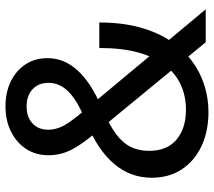

<svg xmlns="http://www.w3.org/2000/svg" viewBox="-60 -710 780 700"><g transform="rotate(-90 330.0 -360.0)"><path d="M526 0 188 -411Q161 -444 144.5 -471Q128 -498 121 -522.5Q114 -547 114 -573Q114 -619 136.5 -654Q159 -689 199.5 -709.5Q240 -730 292 -730Q343 -730 382.5 -711Q422 -692 445 -657.5Q468 -623 468 -576Q468 -517 424 -468Q380 -419 290 -380L249 -442Q315 -469 346.5 -501Q378 -533 378 -573Q378 -610 354.5 -631.5Q331 -653 292 -653Q253 -653 230 -631.5Q207 -610 207 -574Q207 -556 213.5 -537Q220 -518 236 -495Q252 -472 280 -439L646 0ZM272 10Q201 10 147 -15.5Q93 -41 62.5 -87.5Q32 -134 32 -197Q32 -275 83 -334.5Q134 -394 226 -431L273 -371Q224 -351 192 -327.5Q160 -304 145 -274.5Q130 -245 130 -207Q130 -141 171 -106.5Q212 -72 280 -72Q329 -72 370 -90.5Q411 -109 441.5 -147.5Q472 -186 488.5 -245.5Q505 -305 505 -388H598Q598 -306 580.5 -241.5Q563 -177 531.5 -129.5Q500 -82 458.5 -51Q417 -20 369.5 -5Q322 10 272 10Z"/></g></svg>

Font: Instrument Sans SemiCondensed Medium
Style: Regular
Weight: 500
Width: 4
Designer: Rodrigo Fuenzalida
Foundry: fragTYPE
Version: Version 1.000;gftools[0.9.28]